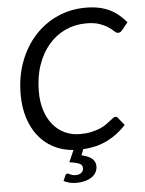

<svg xmlns="http://www.w3.org/2000/svg" viewBox="-60 -772 755 998"><g transform="rotate(-5 317.5 -272.5)"><path d="M297.5 7Q239 2.5 192.8 -22.2Q146.5 -47 114.8 -87.8Q83 -128.5 66 -183.2Q49 -238 49 -303Q49 -396.5 78 -474Q107 -551.5 157.8 -607.2Q208.5 -663 277 -693.8Q345.5 -724.5 424.5 -724.5Q462.5 -724.5 493.5 -718Q524.5 -711.5 550 -699Q575.5 -686.5 596.2 -669Q617 -651.5 635 -630L603 -591Q599 -586 594 -582.8Q589 -579.5 581.5 -579.5Q572.5 -579.5 562.5 -589.5Q552.5 -599.5 535.2 -611.2Q518 -623 490.8 -633Q463.5 -643 420 -643Q361.5 -643 311.2 -619.8Q261 -596.5 224 -553.2Q187 -510 165.8 -448.5Q144.5 -387 144.5 -310.5Q144.5 -255 159 -211Q173.5 -167 199.2 -136.2Q225 -105.5 260.5 -89Q296 -72.5 338.5 -72.5Q371.5 -72.5 397 -78Q422.5 -83.5 442 -91.5Q461.5 -99.5 475.2 -109.2Q489 -119 499.2 -127Q509.5 -135 516.5 -140.5Q523.5 -146 529 -146Q533.5 -146 536.5 -144.2Q539.5 -142.5 541.5 -140L574 -99.5Q531 -52.5 475.8 -24.8Q420.5 3 348.5 7L336.5 38Q374.5 46.5 391.8 62.2Q409 78 409 101Q409 119 400.8 133.5Q392.5 148 377.5 158Q362.5 168 342 173.2Q321.5 178.5 297.5 178.5Q278.5 178.5 262 174.2Q245.5 170 232 163L244 135.5Q247.5 126.5 256.5 126.5Q259.5 126.5 262.8 128.2Q266 130 270.5 132.2Q275 134.5 281.5 136.2Q288 138 297.5 138Q317.5 138 328 128.5Q338.5 119 338.5 104.5Q338.5 87.5 320.8 80.2Q303 73 270.5 68.5Z"/></g></svg>

Font: Lato 2
Style: Italic
Weight: 400
Italic angle: -7°
Designer: Lukasz Dziedzic with Adam Twardoch and Botio Nikoltchev
Foundry: tyPoland Lukasz Dziedzic
Version: Version 2.015; 2015-08-06; http://www.latofonts.com/